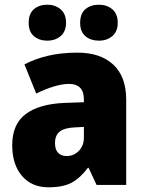

<svg xmlns="http://www.w3.org/2000/svg" viewBox="-20 -787 616 817"><path d="M310 -563Q407 -563 462 -512Q517 -461 517 -363V0H391L357 -73H354Q322 -30 285.5 -10Q249 10 186 10Q115 10 73.5 -38.5Q32 -87 32 -169Q32 -258 88.5 -301Q145 -344 252 -349L337 -352V-362Q337 -398 320.5 -414Q304 -430 275 -430Q245 -430 209 -419Q173 -408 134 -389L84 -513Q129 -537 185.5 -550Q242 -563 310 -563ZM299 -245Q253 -243 233.5 -226.5Q214 -210 214 -179Q214 -150 227.5 -136.5Q241 -123 263 -123Q294 -123 315.5 -145Q337 -167 337 -202V-247ZM102 -690Q102 -729 124.5 -748Q147 -767 181 -767Q215 -767 238 -747.5Q261 -728 261 -690Q261 -653 238 -633.5Q215 -614 181 -614Q147 -614 124.5 -633Q102 -652 102 -690ZM321 -690Q321 -729 343.5 -748Q366 -767 401 -767Q435 -767 458 -747.5Q481 -728 481 -690Q481 -653 458 -633.5Q435 -614 401 -614Q366 -614 343.5 -633Q321 -652 321 -690Z"/></svg>

Font: Noto Sans Tamil SemiCondensed Black
Style: Regular
Weight: 900
Width: 4
Designer: Jelle Bosma - Monotype Design Team
Foundry: Monotype Imaging Inc.
Version: Version 2.004; ttfautohint (v1.8.4.7-5d5b)